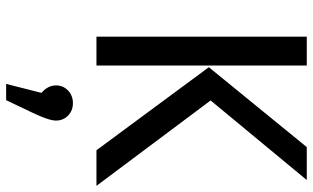

<svg xmlns="http://www.w3.org/2000/svg" viewBox="-218 -511 1025 629"><g transform="rotate(90 294.5 -196.5)"><path d="M194.8 -689V0H100.1V-689ZM569.8 -689 309.1 -374 588.9 0H472.2L200.2 -368.2L461.9 -689ZM375 132.8Q375 155.8 349.1 210L308.1 295.9H254.9L284.2 180.2Q259.8 159.2 259.8 132.8Q259.8 108.9 276.6 93Q293.5 77.1 317.9 77.1Q342.3 77.1 358.6 93Q375 108.9 375 132.8Z"/></g></svg>

Font: FiraGO
Style: Regular
Weight: 400
Designer: bBox Type
Foundry: bBox Type GmbH
Version: Version 1.001;PS 001.001;hotconv 1.0.88;makeotf.lib2.5.64775